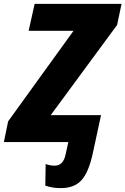

<svg xmlns="http://www.w3.org/2000/svg" viewBox="-58 -734 648 992"><path d="M256 238Q233 238 213 234.5Q193 231 176 225L178 113Q186 117 199.5 119.5Q213 122 224 122Q269 122 281 64L295 0H-38L-16 -107L322 -575H90L121 -714H570L547 -605L204 -139H464L421 60Q400 156 363 197Q326 238 256 238Z"/></svg>

Font: Noto Sans Disp ExtBd
Style: Italic
Weight: 800
Italic angle: -12°
Designer: Monotype Design Team
Foundry: Monotype Imaging Inc.
Version: Version 2.000;GOOG;noto-source:20170915:90ef993387c0